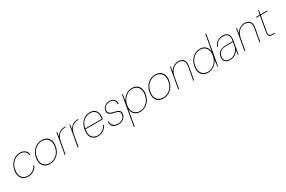

<svg xmlns="http://www.w3.org/2000/svg" viewBox="160 -2260 5983 4020"><g transform="rotate(-30 3151.5 -250.0)"><path d="M229 12Q162 12 115.5 -19.5Q69 -51 49.5 -110Q30 -169 44 -249Q55 -310 81.5 -358.5Q108 -407 145.5 -441Q183 -475 228.5 -493Q274 -511 322 -511Q402 -511 449 -469.5Q496 -428 497 -364H475Q472 -423 430 -457Q388 -491 319 -491Q267 -491 214 -464.5Q161 -438 120.5 -384.5Q80 -331 66 -249Q54 -184 64 -138.5Q74 -93 98.5 -64Q123 -35 157 -21.5Q191 -8 227 -8Q276 -8 317.5 -23Q359 -38 389.5 -66Q420 -94 435 -135H457Q442 -93 410.5 -59.5Q379 -26 333 -7Q287 12 229 12Z M757 12Q689 12 641 -19Q593 -50 572.5 -109Q552 -168 566 -249Q577 -311 604 -359Q631 -407 669.5 -441Q708 -475 754.5 -493Q801 -511 852 -511Q921 -511 969 -480Q1017 -449 1038.5 -390Q1060 -331 1045 -249Q1034 -188 1007 -139.5Q980 -91 941 -57.5Q902 -24 855 -6Q808 12 757 12ZM761 -8Q817 -8 872 -34.5Q927 -61 968 -115Q1009 -169 1023 -249Q1037 -329 1015.5 -383Q994 -437 949 -464Q904 -491 849 -491Q793 -491 738 -464Q683 -437 642.5 -383Q602 -329 588 -249Q574 -169 595 -115Q616 -61 660.5 -34.5Q705 -8 761 -8Z M1117 0 1205 -499H1221L1207 -394Q1234 -438 1266 -463.5Q1298 -489 1337.5 -500Q1377 -511 1423 -511L1420 -493H1413Q1386 -493 1351.5 -485Q1317 -477 1284 -455.5Q1251 -434 1225 -392.5Q1199 -351 1187 -284L1137 0Z M1431 0 1519 -499H1535L1521 -394Q1548 -438 1580 -463.5Q1612 -489 1651.5 -500Q1691 -511 1737 -511L1734 -493H1727Q1700 -493 1665.5 -485Q1631 -477 1598 -455.5Q1565 -434 1539 -392.5Q1513 -351 1501 -284L1451 0Z M1918 12Q1847 12 1803 -21Q1759 -54 1744 -114Q1729 -174 1743 -255Q1754 -316 1778.5 -363.5Q1803 -411 1839 -444Q1875 -477 1919.5 -494Q1964 -511 2013 -511Q2087 -511 2128.5 -479Q2170 -447 2184 -395Q2198 -343 2187 -282Q2186 -272 2184 -265Q2182 -258 2180 -247H1753L1756 -265H2165Q2178 -342 2162 -392Q2146 -442 2107 -466.5Q2068 -491 2010 -491Q1958 -491 1907.5 -467.5Q1857 -444 1819 -393Q1781 -342 1766 -260L1764 -251Q1749 -166 1767 -112Q1785 -58 1826 -33Q1867 -8 1922 -8Q1990 -8 2041.5 -42.5Q2093 -77 2126 -138H2148Q2126 -94 2093.5 -60Q2061 -26 2017.5 -7Q1974 12 1918 12Z M2408 12Q2358 12 2319.5 -5Q2281 -22 2261 -58Q2241 -94 2245 -151H2267Q2261 -101 2281 -69Q2301 -37 2336.5 -22.5Q2372 -8 2412 -8Q2455 -8 2490.5 -22.5Q2526 -37 2549 -64Q2572 -91 2578 -125Q2585 -166 2573.5 -187.5Q2562 -209 2531 -221.5Q2500 -234 2449 -245Q2409 -253 2382 -265Q2355 -277 2339 -293.5Q2323 -310 2317.5 -331.5Q2312 -353 2317 -381Q2324 -420 2348 -449Q2372 -478 2409 -494.5Q2446 -511 2493 -511Q2559 -511 2598 -474Q2637 -437 2632 -363H2610Q2617 -420 2586 -455.5Q2555 -491 2489 -491Q2425 -491 2385.5 -460.5Q2346 -430 2338 -381Q2334 -356 2341 -334Q2348 -312 2373 -295Q2398 -278 2449 -266Q2485 -258 2516 -249Q2547 -240 2568 -226Q2589 -212 2598 -188.5Q2607 -165 2601 -128Q2594 -88 2568 -56Q2542 -24 2501 -6Q2460 12 2408 12Z M2663 220 2789 -499H2805L2782 -341Q2804 -387 2841.5 -425.5Q2879 -464 2927.5 -487.5Q2976 -511 3029 -511Q3105 -511 3151.5 -477.5Q3198 -444 3216 -385Q3234 -326 3221 -250Q3211 -194 3186.5 -146Q3162 -98 3125 -62.5Q3088 -27 3041 -7.5Q2994 12 2937 12Q2883 12 2842.5 -9.5Q2802 -31 2778.5 -70Q2755 -109 2750 -161L2683 220ZM2941 -8Q3004 -8 3057.5 -37Q3111 -66 3148 -120.5Q3185 -175 3198 -249Q3211 -324 3193 -378Q3175 -432 3132.5 -461.5Q3090 -491 3027 -491Q2966 -491 2912.5 -459Q2859 -427 2821.5 -372Q2784 -317 2772 -249Q2760 -180 2778 -125Q2796 -70 2838 -39Q2880 -8 2941 -8Z M3501 12Q3433 12 3385 -19Q3337 -50 3316.5 -109Q3296 -168 3310 -249Q3321 -311 3348 -359Q3375 -407 3413.5 -441Q3452 -475 3498.5 -493Q3545 -511 3596 -511Q3665 -511 3713 -480Q3761 -449 3782.5 -390Q3804 -331 3789 -249Q3778 -188 3751 -139.5Q3724 -91 3685 -57.5Q3646 -24 3599 -6Q3552 12 3501 12ZM3505 -8Q3561 -8 3616 -34.5Q3671 -61 3712 -115Q3753 -169 3767 -249Q3781 -329 3759.5 -383Q3738 -437 3693 -464Q3648 -491 3593 -491Q3537 -491 3482 -464Q3427 -437 3386.5 -383Q3346 -329 3332 -249Q3318 -169 3339 -115Q3360 -61 3404.5 -34.5Q3449 -8 3505 -8Z M3861 0 3949 -499H3965L3950 -384Q3989 -450 4043 -480.5Q4097 -511 4153 -511Q4204 -511 4241.5 -490.5Q4279 -470 4296 -425.5Q4313 -381 4300 -308L4245 0H4225L4279 -303Q4296 -400 4261.5 -445.5Q4227 -491 4149 -491Q4098 -491 4052.5 -465.5Q4007 -440 3974 -390Q3941 -340 3928 -268L3881 0Z M4584 12Q4510 12 4463.5 -21.5Q4417 -55 4399.5 -114Q4382 -173 4395 -249Q4405 -305 4429.5 -353Q4454 -401 4490.5 -436.5Q4527 -472 4574 -491.5Q4621 -511 4678 -511Q4760 -511 4809 -463.5Q4858 -416 4866 -338L4933 -720H4953L4826 0H4810L4829 -153Q4805 -105 4767 -68Q4729 -31 4682 -9.5Q4635 12 4584 12ZM4588 -8Q4650 -8 4703 -40Q4756 -72 4793.5 -127Q4831 -182 4842 -249Q4855 -320 4837.5 -374.5Q4820 -429 4778 -460Q4736 -491 4675 -491Q4613 -491 4558.5 -462Q4504 -433 4467 -378.5Q4430 -324 4417 -249Q4404 -176 4421.5 -121.5Q4439 -67 4482.5 -37.5Q4526 -8 4588 -8Z M5109 12Q5055 12 5021 -10Q4987 -32 4974 -68Q4961 -104 4968 -145Q4978 -200 5007 -234.5Q5036 -269 5082 -285.5Q5128 -302 5185 -302H5354Q5365 -360 5357 -402.5Q5349 -445 5318 -468Q5287 -491 5229 -491Q5154 -491 5105 -459Q5056 -427 5032 -359H5012Q5029 -412 5061.5 -445.5Q5094 -479 5137 -495Q5180 -511 5227 -511Q5296 -511 5331.5 -483.5Q5367 -456 5376 -409.5Q5385 -363 5375 -306L5321 0H5305L5319 -107Q5311 -93 5294.5 -73Q5278 -53 5252.5 -33.5Q5227 -14 5192 -1Q5157 12 5109 12ZM5116 -7Q5164 -7 5202.5 -25.5Q5241 -44 5269 -73Q5297 -102 5314 -135Q5331 -168 5336 -197L5351 -284H5183Q5117 -284 5077 -265.5Q5037 -247 5017 -215.5Q4997 -184 4990 -145Q4979 -84 5011 -45.5Q5043 -7 5116 -7Z M5463 0 5551 -499H5567L5552 -384Q5591 -450 5645 -480.5Q5699 -511 5755 -511Q5806 -511 5843.5 -490.5Q5881 -470 5898 -425.5Q5915 -381 5902 -308L5847 0H5827L5881 -303Q5898 -400 5863.5 -445.5Q5829 -491 5751 -491Q5700 -491 5654.5 -465.5Q5609 -440 5576 -390Q5543 -340 5530 -268L5483 0Z M6139 0Q6103 0 6080.5 -11Q6058 -22 6050.5 -49Q6043 -76 6051 -122L6115 -481H6028L6031 -499H6118L6140 -600H6156L6138 -499H6303L6300 -481H6135L6071 -122Q6061 -67 6078.5 -42.5Q6096 -18 6146 -18H6205L6201 0Z"/></g></svg>

Font: DM Sans 20pt Thin
Style: Italic
Weight: 250
Italic angle: -10°
Version: Version 4.004;gftools[0.9.30]